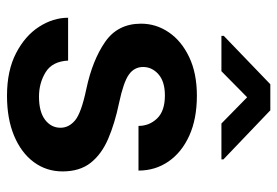

<svg xmlns="http://www.w3.org/2000/svg" viewBox="-143 -647 800 554"><g transform="rotate(90 257.0 -370.0)"><path d="M348.6 -144.5Q348.6 -168.9 327.1 -186.8Q305.7 -204.6 236.3 -219.2Q153.8 -236.8 101.1 -273.2Q48.3 -309.6 48.3 -377Q48.3 -420.4 73.2 -457Q98.1 -493.7 144.8 -515.9Q191.4 -538.1 255.9 -538.1Q323.2 -538.1 371.6 -516.1Q419.9 -494.1 446 -456.1Q472.2 -418 472.2 -369.6H343.3Q343.3 -400.9 321.8 -423.3Q300.3 -445.8 255.4 -445.8Q215.3 -445.8 194.3 -427.2Q173.3 -408.7 173.3 -382.8Q173.3 -357.4 195.3 -341.8Q217.3 -326.2 277.3 -313.5Q335.9 -301.3 380.4 -282.2Q424.8 -263.2 449.7 -231.7Q474.6 -200.2 474.6 -150.4Q474.6 -104 447.8 -67.6Q420.9 -31.2 371.8 -10.7Q322.8 9.8 256.3 9.8Q183.6 9.8 133.3 -16.4Q83 -42.5 57.1 -83Q31.2 -123.5 31.2 -166.5H154.8Q157.2 -120.6 188.5 -101.6Q219.7 -82.5 258.8 -82.5Q302.7 -82.5 325.7 -100.1Q348.6 -117.7 348.6 -144.5ZM298.3 -750 439.9 -614.7V-608.9H336.4L260.7 -683.1L185.5 -608.9H83.5V-615.7L223.1 -750Z"/></g></svg>

Font: Vazirmatn RD UI FD SemiBold
Style: Regular
Weight: 600
Designer: Saber Rastikerdar
Foundry: Saber Rastikerdar
Version: Version 33.003